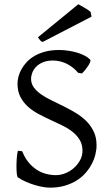

<svg xmlns="http://www.w3.org/2000/svg" viewBox="-20 -864 516 899"><path d="M432.1 -184.1Q432.1 -162.1 426.3 -139.2Q420.4 -116.2 408.4 -94Q396.5 -71.8 378.7 -52Q360.8 -32.2 336.7 -17.6Q312.5 -2.9 282 5.9Q251.5 14.6 214.8 14.6Q198.7 14.6 179.7 11.2Q160.6 7.8 140.6 1.7Q120.6 -4.4 100.8 -13.2Q81.1 -22 64 -33.2Q60.5 -35.2 58.8 -49.8Q57.1 -64.5 57.1 -84.2Q57.1 -104 58.6 -124.5Q60.1 -145 64 -158.2L84 -155.8Q95.2 -127 112.1 -106Q128.9 -85 149.4 -71Q169.9 -57.1 193.6 -50.5Q217.3 -43.9 242.2 -43.9Q264.2 -43.9 286.4 -53Q308.6 -62 326.2 -77.6Q343.8 -93.3 355 -114Q366.2 -134.8 366.2 -158.2Q366.2 -188 353 -209.5Q339.8 -231 318.6 -247.6Q297.4 -264.2 270 -277.3Q242.7 -290.5 214.1 -303.7Q185.5 -316.9 158.2 -331.5Q130.9 -346.2 109.6 -365.7Q88.4 -385.3 75.2 -410.9Q62 -436.5 62 -472.2Q62 -487.3 66.4 -504.9Q70.8 -522.5 80.6 -540Q90.3 -557.6 105.7 -574Q121.1 -590.3 142.8 -602.8Q164.6 -615.2 192.9 -622.6Q221.2 -629.9 256.8 -629.9Q278.8 -629.9 301 -626.5Q323.2 -623 342.5 -617.2Q361.8 -611.3 377.4 -603Q393.1 -594.7 401.9 -585Q405.3 -582 402.1 -573.5Q398.9 -564.9 392.3 -554.9Q385.7 -544.9 377.7 -535.2Q369.6 -525.4 363.8 -520L346.2 -522.9Q332.5 -539.1 317.6 -550Q302.7 -561 287.4 -567.9Q272 -574.7 256.8 -577.6Q241.7 -580.6 228 -580.6Q200.7 -580.6 181.4 -572.5Q162.1 -564.5 149.7 -551.8Q137.2 -539.1 131.3 -523.9Q125.5 -508.8 125.5 -495.1Q125.5 -472.2 138.7 -454.3Q151.9 -436.5 173.3 -421.6Q194.8 -406.7 222.4 -393.6Q250 -380.4 278.8 -366Q307.6 -351.6 335.2 -335Q362.8 -318.4 384.3 -296.9Q405.8 -275.4 418.9 -247.8Q432.1 -220.2 432.1 -184.1ZM179.7 -667.5Q171.4 -670.9 167.7 -675.5Q164.1 -680.2 157.7 -689.5L346.7 -844.2Q351.6 -841.3 359.9 -836.7Q368.2 -832 377 -826.9Q385.7 -821.8 393.1 -816.9Q400.4 -812 404.3 -808.1L408.7 -786.1Z"/></svg>

Font: Gentium Plus Viet
Style: Regular
Weight: 400
Designer: J. Victor Gaultney, Annie Olsen, Iska Routamaa, Becca Hirsbrunner
Foundry: SIL International
Version: Version 5.000